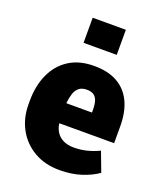

<svg xmlns="http://www.w3.org/2000/svg" viewBox="-142 -855 815 959"><g transform="rotate(20 266.0 -376.0)"><path d="M288.1 10.3Q210.4 10.3 152.6 -23.2Q94.7 -56.6 62.7 -114.7Q30.8 -172.9 30.8 -246.1V-264.2Q30.8 -344.7 59.1 -406.7Q87.4 -468.8 142.1 -503.7Q196.8 -538.6 276.4 -538.1Q348.1 -538.1 397.7 -510.5Q447.3 -482.9 473.1 -429.4Q499 -376 499 -297.9V-209.5H208.5L208 -206.1Q211.9 -181.2 224.9 -161.9Q237.8 -142.6 260.7 -131.3Q283.7 -120.1 317.4 -120.1Q350.6 -120.1 382.6 -127.7Q414.6 -135.3 450.2 -151.9L489.3 -48.3Q453.6 -22.9 402.3 -6.3Q351.1 10.3 288.1 10.3ZM208.5 -315.4H342.8V-328.1Q342.8 -356.4 337.2 -375.5Q331.5 -394.5 317.9 -404.3Q304.2 -414.1 280.3 -414.1Q254.4 -414.1 239 -401.6Q223.6 -389.2 216.6 -367.4Q209.5 -345.7 206.5 -317.9ZM184.1 -628.4V-761.7H360.4V-628.4Z"/></g></svg>

Font: Roboto Slab LO Black
Style: Regular
Weight: 900
Designer: Google
Version: Version 2.000